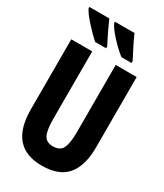

<svg xmlns="http://www.w3.org/2000/svg" viewBox="-229 -1019 958 1119"><g transform="rotate(30 250.0 -460.0)"><path d="M248 10Q364 10 417 -54Q470 -118 470 -240V-714H329V-262Q329 -187 312.5 -153.5Q296 -120 248 -120Q204 -120 187.5 -152.5Q171 -185 171 -260V-714H30V-243Q30 10 248 10ZM335 -770H403V-783Q348 -888 331 -930H199V-921Q212 -892 252.5 -847.5Q293 -803 335 -770ZM158 -770H232V-783Q206 -833 188.5 -870Q171 -907 161 -930H27V-921Q40 -893 83 -845.5Q126 -798 158 -770Z"/></g></svg>

Font: Noto Sans Mono Condensed Extra
Style: Regular
Weight: 800
Width: 3
Designer: Monotype Design Team
Foundry: Monotype Imaging Inc.
Version: Version 1.900